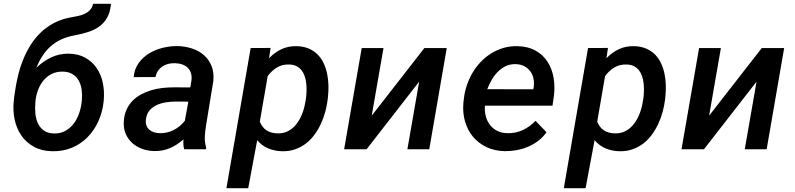

<svg xmlns="http://www.w3.org/2000/svg" viewBox="-20 -779 4148 1002"><path d="M338.9 -499Q389.6 -498 426 -477.3Q462.4 -456.5 485.1 -422.9Q507.8 -389.2 516.6 -346.2Q525.4 -303.2 521.5 -257.3L520.5 -246.6Q514.6 -192.9 493.2 -145.8Q471.7 -98.6 437.3 -63.5Q402.8 -28.3 356.2 -8.5Q309.6 11.2 252.9 10.3Q197.3 9.3 156.7 -13.2Q116.2 -35.6 91.1 -72.3Q65.9 -108.9 56.2 -156.2Q46.4 -203.6 52.2 -254.9L53.2 -265.1V-266.6L57.1 -293.5Q63 -336.9 73.2 -380.6Q83.5 -424.3 99.6 -464.8Q115.7 -505.4 138.2 -541.7Q160.6 -578.1 190.7 -607.4Q220.7 -636.7 259 -657.5Q297.4 -678.2 345.2 -687.5Q363.3 -690.9 382.6 -694.6Q401.9 -698.2 418.9 -705.6Q436 -712.9 448.7 -725.6Q461.4 -738.3 465.8 -759.3H559.1Q555.2 -714.8 538.8 -686.3Q522.5 -657.7 496.3 -639.4Q470.2 -621.1 436.3 -610.8Q402.3 -600.6 363.3 -593.3Q325.7 -585.9 296.1 -571.5Q266.6 -557.1 243.2 -536.1Q219.7 -515.1 201.7 -487.3Q183.6 -459.5 169.4 -425.3Q204.6 -459 246.8 -479.2Q289.1 -499.5 338.9 -499ZM308.6 -405.3Q275.9 -405.8 250.7 -393.6Q225.6 -381.3 207.8 -360.1Q189.9 -338.9 179.4 -311.5Q168.9 -284.2 165.5 -254.9L164.6 -244.6Q162.1 -217.8 164.3 -189.5Q166.5 -161.1 176.8 -137.7Q187 -114.3 207.3 -98.9Q227.5 -83.5 260.7 -82.5Q295.4 -81.5 321 -95.9Q346.7 -110.4 364.5 -133.8Q382.3 -157.2 392.6 -186.8Q402.8 -216.3 406.2 -246.6L407.2 -256.8Q409.7 -283.7 406.2 -309.8Q402.8 -335.9 391.6 -356.9Q380.4 -377.9 360.1 -391.1Q339.8 -404.3 308.6 -405.3Z M941.4 0Q937.5 -12.7 937 -25.4Q936.5 -38.1 937 -51.3Q904.8 -22.5 866.9 -6.1Q829.1 10.3 785.2 9.3Q752 8.8 722.2 -2Q692.4 -12.7 670.4 -32.5Q648.4 -52.2 636.2 -80.3Q624 -108.4 626 -144Q627.9 -178.7 639.9 -205.6Q651.9 -232.4 670.9 -252.2Q689.9 -272 715.1 -285.6Q740.2 -299.3 768.6 -307.9Q796.9 -316.4 826.9 -319.8Q856.9 -323.2 886.7 -323.2L973.1 -322.8L979 -358.4Q981.9 -379.9 976.8 -396.7Q971.7 -413.6 960 -425Q948.2 -436.5 931.2 -442.6Q914.1 -448.7 893.1 -449.2Q874.5 -449.7 857.9 -445.6Q841.3 -441.4 827.6 -432.4Q814 -423.3 804.7 -409.7Q795.4 -396 791.5 -377L677.7 -376.5Q681.2 -418.5 703.1 -449.2Q725.1 -480 757.8 -500Q790.5 -520 829.6 -529.5Q868.7 -539.1 906.2 -538.6Q947.3 -537.6 983.2 -525.6Q1019 -513.7 1044.9 -490.7Q1070.8 -467.8 1084.2 -434.1Q1097.7 -400.4 1093.3 -356.4L1054.7 -120.6Q1050.3 -92.8 1048.8 -64.5Q1047.4 -36.1 1056.2 -8.8L1055.2 0ZM813.5 -84Q852.5 -83 886.7 -100.6Q920.9 -118.2 944.8 -148.9L962.9 -248.5L897 -249Q873 -249 847.2 -245.1Q821.3 -241.2 798.8 -231.2Q776.4 -221.2 760.7 -203.1Q745.1 -185.1 741.7 -156.7Q739.3 -138.7 743.9 -125.2Q748.5 -111.8 758.3 -102.8Q768.1 -93.8 782.2 -89.1Q796.4 -84.5 813.5 -84Z M1690.4 -261.7Q1686.5 -229.5 1677.7 -196.5Q1668.9 -163.6 1654.8 -133.1Q1640.6 -102.5 1621.1 -75.9Q1601.6 -49.3 1576.4 -30Q1551.3 -10.7 1520 0.2Q1488.8 11.2 1451.2 10.3Q1413.1 9.3 1380.1 -4.4Q1347.2 -18.1 1322.3 -47.4L1275.4 203.1H1161.6L1288.1 -528.3L1392.1 -528.8L1384.3 -475.1Q1413.6 -505.9 1449.2 -522.5Q1484.9 -539.1 1528.3 -538.1Q1564.5 -537.1 1591.6 -525.4Q1618.7 -513.7 1637.9 -494.1Q1657.2 -474.6 1669.2 -448.7Q1681.2 -422.9 1687.3 -393.6Q1693.4 -364.3 1694.1 -333.3Q1694.8 -302.2 1691.4 -272.5ZM1577.6 -272.5Q1579.6 -289.6 1579.8 -308.6Q1580.1 -327.6 1577.9 -346.2Q1575.7 -364.7 1569.8 -382.1Q1564 -399.4 1553.5 -412.6Q1543 -425.8 1527.3 -433.8Q1511.7 -441.9 1489.3 -442.4Q1452.6 -443.4 1425.3 -426.8Q1397.9 -410.2 1377 -381.8L1335.9 -144Q1347.7 -114.3 1370.6 -99.1Q1393.6 -84 1426.3 -83Q1450.7 -82 1470.5 -89.4Q1490.2 -96.7 1506.1 -109.9Q1522 -123 1533.9 -140.9Q1545.9 -158.7 1554.4 -178.7Q1563 -198.7 1568.1 -220.2Q1573.2 -241.7 1576.2 -262.2Z M2194.8 -528.3H2311.5L2220.2 0H2106L2167.5 -353L1893.1 0H1775.9L1867.7 -528.3H1981.4L1919.9 -175.3Z M2614.7 9.8Q2561 8.8 2518.6 -11.5Q2476.1 -31.7 2448 -65.9Q2419.9 -100.1 2406.7 -145.8Q2393.6 -191.4 2398.4 -243.7L2400.9 -264.2Q2404.8 -299.8 2416.5 -334.5Q2428.2 -369.1 2446.5 -399.9Q2464.8 -430.7 2489.3 -456.3Q2513.7 -481.9 2543.7 -500.5Q2573.7 -519 2608.2 -529.1Q2642.6 -539.1 2681.2 -538.1Q2736.8 -536.6 2775.6 -514.6Q2814.5 -492.7 2837.6 -456.5Q2860.8 -420.4 2868.9 -373.8Q2877 -327.1 2870.6 -276.9L2863.3 -227.5H2510.7Q2508.3 -199.2 2514.9 -173.6Q2521.5 -147.9 2536.4 -128.2Q2551.3 -108.4 2574 -96.4Q2596.7 -84.5 2627 -84Q2669.9 -82.5 2707.8 -100.1Q2745.6 -117.7 2774.9 -148.4L2832 -88.9Q2814 -63 2789.3 -44.2Q2764.6 -25.4 2735.8 -13.2Q2707 -1 2676 4.6Q2645 10.3 2614.7 9.8ZM2672.4 -444.3Q2643.1 -445.3 2619.6 -434.1Q2596.2 -422.9 2577.9 -404.3Q2559.6 -385.7 2545.9 -361.8Q2532.2 -337.9 2522.9 -313.5L2763.2 -313L2765.1 -323.2Q2768.6 -347.2 2764.2 -368.7Q2759.8 -390.1 2747.6 -406.7Q2735.4 -423.3 2716.3 -433.3Q2697.3 -443.4 2672.4 -444.3Z M3451.2 -261.7Q3447.3 -229.5 3438.5 -196.5Q3429.7 -163.6 3415.5 -133.1Q3401.4 -102.5 3381.8 -75.9Q3362.3 -49.3 3337.2 -30Q3312 -10.7 3280.8 0.2Q3249.5 11.2 3211.9 10.3Q3173.8 9.3 3140.9 -4.4Q3107.9 -18.1 3083 -47.4L3036.1 203.1H2922.4L3048.8 -528.3L3152.8 -528.8L3145 -475.1Q3174.3 -505.9 3210 -522.5Q3245.6 -539.1 3289.1 -538.1Q3325.2 -537.1 3352.3 -525.4Q3379.4 -513.7 3398.7 -494.1Q3418 -474.6 3429.9 -448.7Q3441.9 -422.9 3448 -393.6Q3454.1 -364.3 3454.8 -333.3Q3455.6 -302.2 3452.1 -272.5ZM3338.4 -272.5Q3340.3 -289.6 3340.6 -308.6Q3340.8 -327.6 3338.6 -346.2Q3336.4 -364.7 3330.6 -382.1Q3324.7 -399.4 3314.2 -412.6Q3303.7 -425.8 3288.1 -433.8Q3272.5 -441.9 3250 -442.4Q3213.4 -443.4 3186 -426.8Q3158.7 -410.2 3137.7 -381.8L3096.7 -144Q3108.4 -114.3 3131.3 -99.1Q3154.3 -84 3187 -83Q3211.4 -82 3231.2 -89.4Q3251 -96.7 3266.8 -109.9Q3282.7 -123 3294.7 -140.9Q3306.6 -158.7 3315.2 -178.7Q3323.7 -198.7 3328.9 -220.2Q3334 -241.7 3336.9 -262.2Z M3955.6 -528.3H4072.3L3981 0H3866.7L3928.2 -353L3653.8 0H3536.6L3628.4 -528.3H3742.2L3680.7 -175.3Z"/></svg>

Font: Roboto Mono Medium
Style: Italic
Weight: 500
Designer: Google
Version: Version 2.000985; 2015; ttfautohint (v1.3)